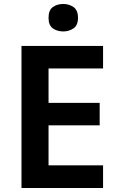

<svg xmlns="http://www.w3.org/2000/svg" viewBox="-20 -945 593 965"><path d="M498 0H88V-714H498V-601H224V-428H481V-315H224V-114H498ZM298 -925Q327 -925 349.5 -909.5Q372 -894 372 -855Q372 -818 349.5 -802.5Q327 -787 298 -787Q267 -787 245.5 -802.5Q224 -818 224 -855Q224 -894 245.5 -909.5Q267 -925 298 -925Z"/></svg>

Font: Noto Sans Oriya SemiBold
Style: Regular
Weight: 600
Version: Version 2.003